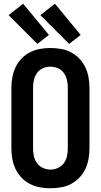

<svg xmlns="http://www.w3.org/2000/svg" viewBox="-20 -1000 540 1028"><path d="M250 8Q278 8 306.5 3Q335 -2 360 -15Q385 -28 405 -49Q425 -70 437 -95.5Q449 -121 454 -149Q459 -177 459 -205V-530Q459 -558 454 -586Q449 -614 437 -639.5Q425 -665 405 -686Q385 -707 360 -720Q335 -733 306.5 -738Q278 -743 250 -743Q222 -743 194 -738Q166 -733 140.5 -720Q115 -707 95 -686Q75 -665 63 -639.5Q51 -614 46 -586Q41 -558 41 -530V-205Q41 -177 46 -149Q51 -121 63 -95.5Q75 -70 95 -49Q115 -28 140.5 -15Q166 -2 194 3Q222 8 250 8ZM250 -92Q229 -92 209.5 -101Q190 -110 178 -126.5Q166 -143 161.5 -163.5Q157 -184 157 -205V-530Q157 -551 161.5 -571.5Q166 -592 178 -609Q190 -626 209.5 -634.5Q229 -643 250 -643Q271 -643 290.5 -634.5Q310 -626 322 -609Q334 -592 338.5 -571.5Q343 -551 343 -530V-205Q343 -184 338.5 -163.5Q334 -143 322 -126.5Q310 -110 290.5 -101Q271 -92 250 -92ZM350 -765 412 -813 274 -980 196 -919ZM180 -765 242 -813 104 -980 26 -919Z"/></svg>

Font: Iosevka SS09
Style: Bold
Weight: 700
Monospace: yes
Designer: Belleve Invis
Foundry: Belleve Invis
Version: Version 5.2.1; ttfautohint (v1.8.3)